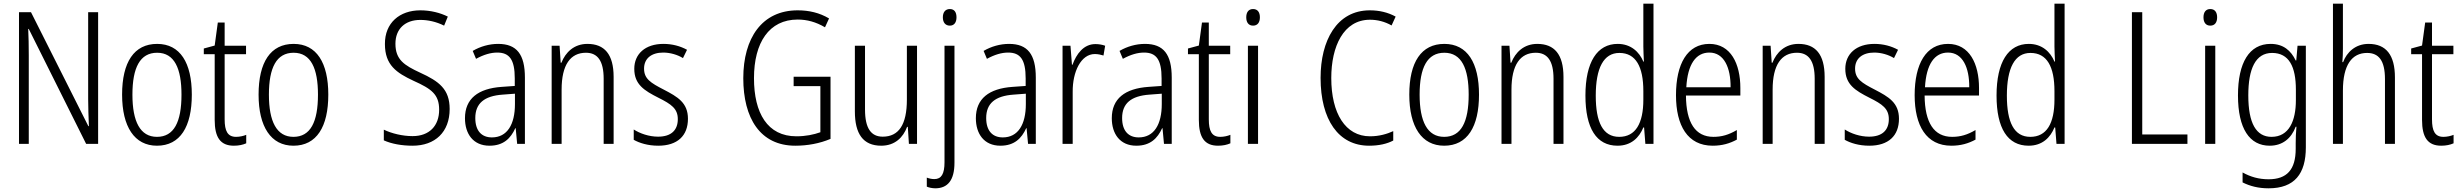

<svg xmlns="http://www.w3.org/2000/svg" viewBox="-20 -780 13342 1041"><path d="M512 0V-714H458V-242C458 -202 460 -145 462 -96H459L148 -714H83V0H136V-480C136 -533 135 -579 133 -623H136L447 0Z M1020 -267C1020 -439 957 -542 832 -542C707 -542 642 -443 642 -267C642 -93 709 10 831 10C957 10 1020 -93 1020 -267ZM698 -267C698 -413 739 -494 832 -494C926 -494 964 -408 964 -267C964 -118 923 -38 831 -38C740 -38 698 -121 698 -267Z M1260 -38C1214 -38 1198 -70 1198 -133V-486H1314V-532H1198V-658H1161L1144 -533L1085 -517V-486H1144V-130C1144 -35 1175 10 1248 10C1275 10 1297 5 1315 -3V-49C1301 -43 1280 -38 1260 -38Z M1760 -267C1760 -439 1697 -542 1572 -542C1447 -542 1382 -443 1382 -267C1382 -93 1449 10 1571 10C1697 10 1760 -93 1760 -267ZM1438 -267C1438 -413 1479 -494 1572 -494C1666 -494 1704 -408 1704 -267C1704 -118 1663 -38 1571 -38C1480 -38 1438 -121 1438 -267Z M2418 -189C2418 -296 2361 -339 2258 -386C2172 -426 2124 -456 2124 -543C2124 -623 2176 -672 2259 -672C2299 -672 2344 -663 2388 -641L2408 -690C2368 -710 2316 -724 2259 -724C2147 -724 2066 -656 2067 -541C2067 -427 2130 -385 2222 -342C2320 -298 2361 -268 2361 -185C2361 -98 2308 -42 2217 -42C2163 -42 2104 -56 2061 -77V-19C2103 0 2158 10 2217 10C2339 10 2418 -64 2418 -189Z M2681 -542C2632 -542 2584 -528 2543 -504L2561 -461C2603 -484 2641 -495 2676 -495C2742 -495 2771 -457 2771 -355V-314L2700 -309C2572 -300 2501 -245 2501 -139C2501 -55 2545 10 2634 10C2710 10 2749 -30 2774 -85H2776L2784 0H2826V-359C2826 -485 2782 -542 2681 -542ZM2706 -267 2772 -272V-216C2772 -105 2730 -35 2647 -35C2591 -35 2557 -71 2557 -140C2557 -219 2605 -260 2706 -267Z M3165 -542C3092 -542 3046 -496 3024 -440H3020L3014 -532H2971V0H3025V-294C3025 -429 3073 -494 3157 -494C3220 -494 3253 -450 3253 -353V0H3307V-363C3307 -486 3257 -542 3165 -542Z M3710 -136C3710 -223 3654 -255 3579 -294C3507 -331 3472 -353 3472 -408C3472 -463 3512 -495 3576 -495C3614 -495 3654 -483 3683 -465L3705 -510C3669 -530 3625 -542 3577 -542C3478 -542 3419 -487 3419 -407C3419 -322 3473 -289 3550 -250C3620 -215 3655 -191 3655 -134C3655 -75 3620 -39 3548 -39C3499 -39 3450 -56 3416 -78V-22C3446 -5 3492 10 3549 10C3653 10 3710 -44 3710 -136Z M4283 -364V-313H4428V-63C4392 -50 4348 -41 4298 -41C4141 -41 4068 -167 4068 -356C4068 -549 4150 -674 4305 -674C4355 -674 4404 -661 4453 -632L4475 -680C4423 -711 4366 -724 4305 -724C4111 -724 4010 -573 4010 -356C4010 -140 4101 10 4292 10C4358 10 4424 -2 4483 -27V-364Z M4952 -532H4897V-240C4897 -104 4853 -39 4766 -39C4703 -39 4670 -84 4670 -186V-532H4615V-176C4615 -55 4659 10 4758 10C4832 10 4877 -35 4898 -92H4902L4908 0H4952Z M5092 -686C5092 -658 5106 -641 5130 -641C5153 -641 5166 -658 5166 -686C5166 -713 5155 -731 5130 -731C5105 -731 5092 -713 5092 -686ZM5053 241C5117 240 5155 199 5155 102V-532H5101V100C5101 163 5084 191 5046 191C5032 191 5018 188 5005 183V232C5017 237 5033 241 5053 241Z M5451 -542C5402 -542 5354 -528 5313 -504L5331 -461C5373 -484 5411 -495 5446 -495C5512 -495 5541 -457 5541 -355V-314L5470 -309C5342 -300 5271 -245 5271 -139C5271 -55 5315 10 5404 10C5480 10 5519 -30 5544 -85H5546L5554 0H5596V-359C5596 -485 5552 -542 5451 -542ZM5476 -267 5542 -272V-216C5542 -105 5500 -35 5417 -35C5361 -35 5327 -71 5327 -140C5327 -219 5375 -260 5476 -267Z M5919 -541C5855 -541 5816 -487 5795 -429H5792L5784 -532H5741V0H5796V-282C5795 -391 5841 -487 5916 -487C5933 -487 5950 -483 5963 -479L5972 -532C5956 -538 5937 -541 5919 -541Z M6188 -542C6139 -542 6091 -528 6050 -504L6068 -461C6110 -484 6148 -495 6183 -495C6249 -495 6278 -457 6278 -355V-314L6207 -309C6079 -300 6008 -245 6008 -139C6008 -55 6052 10 6141 10C6217 10 6256 -30 6281 -85H6283L6291 0H6333V-359C6333 -485 6289 -542 6188 -542ZM6213 -267 6279 -272V-216C6279 -105 6237 -35 6154 -35C6098 -35 6064 -71 6064 -140C6064 -219 6112 -260 6213 -267Z M6596 -38C6550 -38 6534 -70 6534 -133V-486H6650V-532H6534V-658H6497L6480 -533L6421 -517V-486H6480V-130C6480 -35 6511 10 6584 10C6611 10 6633 5 6651 -3V-49C6637 -43 6616 -38 6596 -38Z M6774 -731C6749 -731 6737 -713 6737 -686C6737 -658 6750 -641 6774 -641C6798 -641 6811 -658 6811 -686C6811 -713 6799 -731 6774 -731ZM6801 -532H6746V0H6801Z M7408 -673C7448 -673 7488 -663 7525 -642L7547 -690C7505 -713 7458 -724 7407 -724C7227 -724 7140 -559 7140 -358C7140 -131 7237 10 7403 10C7456 10 7500 0 7534 -18V-69C7501 -54 7459 -41 7408 -41C7275 -41 7198 -165 7198 -357C7198 -528 7264 -673 7408 -673Z M7999 -267C7999 -439 7936 -542 7811 -542C7686 -542 7621 -443 7621 -267C7621 -93 7688 10 7810 10C7936 10 7999 -93 7999 -267ZM7677 -267C7677 -413 7718 -494 7811 -494C7905 -494 7943 -408 7943 -267C7943 -118 7902 -38 7810 -38C7719 -38 7677 -121 7677 -267Z M8315 -542C8242 -542 8196 -496 8174 -440H8170L8164 -532H8121V0H8175V-294C8175 -429 8223 -494 8307 -494C8370 -494 8403 -450 8403 -353V0H8457V-363C8457 -486 8407 -542 8315 -542Z M8750 10C8825 10 8868 -35 8890 -89H8894L8901 0H8945V-760H8890V-527C8890 -503 8892 -475 8893 -446H8890C8868 -499 8822 -542 8751 -542C8640 -542 8576 -444 8576 -262C8576 -84 8636 10 8750 10ZM8759 -38C8671 -38 8632 -117 8632 -261C8632 -412 8675 -493 8760 -493C8849 -493 8890 -419 8890 -286V-240C8890 -111 8848 -38 8759 -38Z M9248 -542C9129 -542 9067 -434 9067 -264C9067 -99 9130 10 9266 10C9317 10 9358 -2 9397 -23V-75C9353 -49 9315 -38 9270 -38C9172 -38 9122 -115 9121 -262H9416V-303C9416 -434 9364 -542 9248 -542ZM9248 -495C9328 -495 9364 -412 9363 -307H9123C9130 -432 9175 -495 9248 -495Z M9731 -542C9658 -542 9612 -496 9590 -440H9586L9580 -532H9537V0H9591V-294C9591 -429 9639 -494 9723 -494C9786 -494 9819 -450 9819 -353V0H9873V-363C9873 -486 9823 -542 9731 -542Z M10276 -136C10276 -223 10220 -255 10145 -294C10073 -331 10038 -353 10038 -408C10038 -463 10078 -495 10142 -495C10180 -495 10220 -483 10249 -465L10271 -510C10235 -530 10191 -542 10143 -542C10044 -542 9985 -487 9985 -407C9985 -322 10039 -289 10116 -250C10186 -215 10221 -191 10221 -134C10221 -75 10186 -39 10114 -39C10065 -39 10016 -56 9982 -78V-22C10012 -5 10058 10 10115 10C10219 10 10276 -44 10276 -136Z M10542 -542C10423 -542 10361 -434 10361 -264C10361 -99 10424 10 10560 10C10611 10 10652 -2 10691 -23V-75C10647 -49 10609 -38 10564 -38C10466 -38 10416 -115 10415 -262H10710V-303C10710 -434 10658 -542 10542 -542ZM10542 -495C10622 -495 10658 -412 10657 -307H10417C10424 -432 10469 -495 10542 -495Z M10979 10C11054 10 11097 -35 11119 -89H11123L11130 0H11174V-760H11119V-527C11119 -503 11121 -475 11122 -446H11119C11097 -499 11051 -542 10980 -542C10869 -542 10805 -444 10805 -262C10805 -84 10865 10 10979 10ZM10988 -38C10900 -38 10861 -117 10861 -261C10861 -412 10904 -493 10989 -493C11078 -493 11119 -419 11119 -286V-240C11119 -111 11077 -38 10988 -38Z M11539 0H11840V-51H11595V-714H11539Z M11964 -731C11939 -731 11927 -713 11927 -686C11927 -658 11940 -641 11964 -641C11988 -641 12001 -658 12001 -686C12001 -713 11989 -731 11964 -731ZM11991 -532H11936V0H11991Z M12291 -542C12175 -542 12114 -440 12114 -263C12114 -82 12177 10 12286 10C12355 10 12403 -29 12427 -93H12431C12428 -60 12427 -31 12427 -4V27C12427 140 12379 192 12280 192C12227 192 12182 179 12139 155V209C12179 229 12224 241 12280 241C12421 241 12482 162 12482 19V-532H12437L12430 -452H12427C12401 -506 12360 -542 12291 -542ZM12299 -493C12391 -493 12428 -418 12428 -294V-237C12428 -125 12391 -38 12296 -38C12213 -38 12170 -111 12170 -263C12170 -407 12209 -493 12299 -493Z M12683 -518V-760H12629V0H12683V-289C12683 -428 12732 -493 12814 -493C12877 -493 12911 -452 12911 -351V0H12965V-360C12965 -482 12917 -542 12822 -542C12751 -542 12704 -497 12684 -443H12680C12682 -467 12683 -489 12683 -518Z M13228 -38C13182 -38 13166 -70 13166 -133V-486H13282V-532H13166V-658H13129L13112 -533L13053 -517V-486H13112V-130C13112 -35 13143 10 13216 10C13243 10 13265 5 13283 -3V-49C13269 -43 13248 -38 13228 -38Z"/></svg>

Font: Noto Sans Gujarati Condensed Light
Style: Regular
Weight: 300
Width: 3
Designer: Jelle Bosma - Monotype Design Team, Universal Thirst
Foundry: Monotype Imaging Inc.
Version: Version 2.106